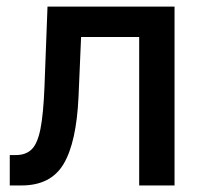

<svg xmlns="http://www.w3.org/2000/svg" viewBox="-20 -566 625 586"><path d="M9.8 0V-92.8H28.8Q58.6 -92.8 76.4 -109.9Q94.2 -127 103.3 -171.6Q112.3 -216.3 115.7 -299.8L125 -545.9H512.7V0H404.8V-453.1H227.5L219.7 -271.5Q213.4 -131.8 174.3 -65.9Q135.3 0 45.9 0Z"/></svg>

Font: Inter Medium
Style: Regular
Weight: 500
Designer: Rasmus Andersson
Foundry: rsms
Version: Version 4.001;git-9221beed3